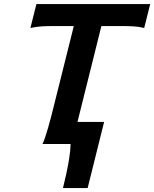

<svg xmlns="http://www.w3.org/2000/svg" viewBox="-20 -726 777 968"><path d="M335.9 0H194.3Q207 -27.3 221.9 -79.6Q236.8 -131.8 253.4 -199.7L352.1 -594.7H248.5Q219.2 -594.7 190.2 -593Q161.1 -591.3 133.3 -585L163.6 -705.6H737.3L707 -585Q682.1 -591.3 654.3 -593Q626.5 -594.7 596.7 -594.7H491.2L370.6 -111.3H504.9L421.9 222.2H297.4Q305.2 191.9 314 151.6Q322.8 111.3 329.1 71Q335.4 30.8 335.9 0Z"/></svg>

Font: Andika
Style: Bold Italic
Weight: 700
Italic angle: -14°
Designer: Victor Gaultney, Annie Olsen, Julie Remington, Don Collingsworth, Eric Hays, Becca Hirsbrunner
Foundry: SIL International
Version: Version 6.101